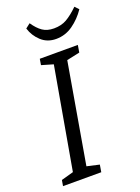

<svg xmlns="http://www.w3.org/2000/svg" viewBox="-147 -837 656 901"><g transform="rotate(-20 181.0 -386.5)"><path d="M227 -549 141 -50 203 -36 197 0H6L11 -29L72 -46L161 -552L103 -569L108 -599H298L292 -563ZM97 -754 120 -772Q141 -741 163.5 -725.5Q186 -710 220 -710Q257 -710 284 -725.5Q311 -741 344 -773L362 -754Q335 -714 297 -687Q259 -660 213 -660Q169 -660 139 -687.5Q109 -715 97 -754Z"/></g></svg>

Font: Grenze Light
Style: Italic
Weight: 300
Italic angle: -10°
Designer: Renata Polastri
Foundry: Omnibus-Type
Version: Version 1.002; ttfautohint (v1.8)